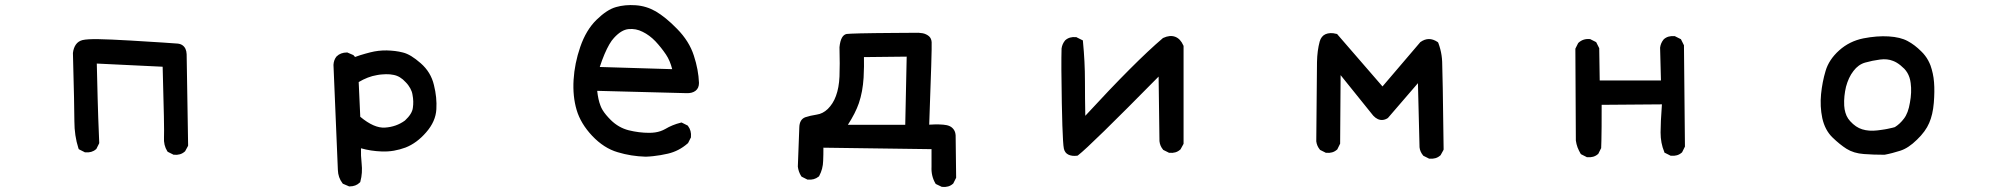

<svg xmlns="http://www.w3.org/2000/svg" viewBox="-20 -605 8040 770"><path d="M674.3 14.6 654.8 4.9 652.3 3.4 650.9 1.5Q635.7 -22.9 637.7 -54.2Q639.6 -81.5 632.3 -337.4L368.2 -350.1Q372.1 -179.7 374 -131.8Q376 -82.5 377.9 -33.7V-31.2L377 -28.8L367.2 -9.3L366.2 -7.3L364.7 -6.3Q348.1 8.3 322.3 5.9H320.3L318.8 4.9L299.3 -4.9L295.9 -6.8L294.4 -10.7Q278.3 -61 278.3 -118.7Q278.3 -174.8 272.5 -391.1V-392.1V-392.6Q274.9 -413.1 284.4 -426.5Q293.9 -439.9 311 -444.3Q330.1 -448.7 374.5 -448Q418.9 -447.3 503.4 -442.4Q666 -432.6 692.4 -430.2Q703.6 -429.2 711.7 -423.6Q719.7 -418 723.9 -408.9Q728 -399.9 728.5 -387.7L734.4 -23.4V-21L733.4 -18.6L722.7 1L721.7 2.4L720.2 3.4Q703.6 18.1 677.7 15.6H675.8Z M1377.9 141.6 1357.4 132.8 1355 131.8 1353.5 129.9Q1335.9 106.9 1335 76.7Q1334 49.3 1317.4 -344.2V-344.7V-345.2Q1317.9 -354.5 1320.8 -362.8Q1323.7 -371.1 1329.1 -377.9L1329.6 -378.4L1330.1 -378.9Q1337.9 -386.7 1348.4 -390.6Q1358.9 -394.5 1371.1 -394.5H1373L1375 -393.6L1395.5 -384.8L1397.5 -383.8L1398.9 -382.3L1403.8 -376.5Q1414.6 -380.4 1425 -383.8Q1435.5 -387.2 1445.6 -389.9Q1455.6 -392.6 1464.8 -395Q1497.1 -403.3 1531.2 -402.8Q1548.3 -402.3 1564.5 -400.4Q1580.6 -398.4 1595.7 -394.5Q1611.8 -390.6 1629.4 -379.9Q1647 -369.1 1667 -351.6Q1708 -315.9 1720.2 -264.2Q1726.6 -238.8 1729 -214.6Q1731.4 -190.4 1730 -167Q1727.5 -118.2 1689 -74.2Q1651.4 -30.8 1606 -13.2Q1583.5 -4.9 1559.8 -0.7Q1536.1 3.4 1510.7 2.4Q1467.8 1 1427.7 -10.3Q1426.8 19 1430.2 49.3Q1434.6 88.9 1425.3 122.6L1424.8 125L1422.9 127Q1407.2 142.6 1381.8 142.6H1379.9ZM1604 -121.6Q1618.7 -135.3 1626.5 -147.9Q1634.3 -160.6 1635.7 -172.4Q1639.6 -198.2 1634.3 -225.1Q1633.3 -231.9 1631.1 -238Q1628.9 -244.1 1625.5 -250.5Q1622.1 -256.8 1617.4 -263.2Q1612.8 -269.5 1606.9 -275.4Q1585 -299.8 1558.1 -304.7Q1551.3 -306.2 1543.7 -306.9Q1536.1 -307.6 1527.8 -307.4Q1519.5 -307.1 1510.3 -306.4Q1501 -305.7 1491.2 -303.7Q1473.1 -300.8 1454.8 -293.7Q1436.5 -286.6 1418.5 -275.9L1424.8 -136.7Q1480.5 -90.3 1523.9 -93.3Q1569.3 -96.2 1604 -121.6Z M2568.8 23.4Q2540 22.5 2512.2 18.1Q2484.4 13.7 2457 5.4Q2401.9 -10.7 2355 -60.1Q2308.6 -109.4 2292.5 -164.1Q2276.4 -218.8 2280.3 -284.7Q2284.2 -350.6 2307.1 -417Q2330.6 -484.9 2372.1 -525.4Q2393.1 -545.9 2412.4 -558.6Q2431.6 -571.3 2450.7 -576.7Q2486.3 -586.9 2528.8 -584Q2572.3 -581.1 2610.4 -559.1Q2619.6 -553.7 2629.6 -546.6Q2639.6 -539.6 2650.4 -530.8Q2661.1 -522 2672.4 -511.7Q2683.6 -501.5 2695.3 -489.3Q2744.1 -439.9 2762.7 -381.8Q2781.2 -325.2 2783.2 -272.5Q2783.2 -251.5 2769.5 -241Q2755.9 -230.5 2732.9 -231.4L2375 -240.7Q2378.9 -204.6 2388.2 -181.2Q2391.1 -172.9 2396.7 -163.6Q2402.3 -154.3 2410.6 -144.3Q2418.9 -134.3 2429.7 -123.5Q2460.9 -92.8 2501.5 -82.5Q2543 -72.3 2583 -72.3Q2596.2 -72.3 2607.7 -74Q2619.1 -75.7 2628.9 -79.1Q2638.7 -82.5 2647.5 -87.4Q2662.1 -96.2 2677.7 -102.5Q2693.4 -108.9 2709.5 -112.8L2712.9 -113.8L2716.3 -112.3L2735.8 -102.5L2737.8 -101.6L2739.3 -99.6Q2753.4 -81.1 2751 -55.7V-53.7L2750 -52.2L2740.2 -32.7L2739.3 -31.2L2737.8 -29.8Q2702.6 1 2658.7 11.2Q2644 14.6 2629.4 17.1Q2614.7 19.5 2599.9 21.2Q2585 22.9 2569.8 23.4H2569.3ZM2675.8 -327.6Q2667 -362.3 2650.9 -386.2Q2631.8 -414.6 2608.4 -439.5Q2585 -463.9 2557.1 -477.5Q2543.5 -484.4 2529.5 -487.1Q2515.6 -489.7 2501 -488.3Q2472.2 -485.8 2442.4 -453.1Q2433.1 -443.4 2423.6 -427Q2414.1 -410.6 2404.3 -387.7Q2394.5 -364.7 2385.3 -336.4Z M3755.4 143.6 3734.9 133.8 3732.4 132.3 3731 129.9Q3713.9 100.1 3715.8 64V-6.8L3282.2 -12.7Q3282.2 1.5 3282 14.4Q3281.7 27.3 3281.2 40.5Q3280.3 72.8 3265.6 100.1L3264.6 102.1L3262.7 103.5Q3245.1 117.7 3219.7 115.2H3217.8L3216.3 114.3L3196.8 104.5L3194.3 103L3192.9 101.1Q3182.1 83.5 3179.7 63.5V63V62L3185.5 -92.8Q3186 -126 3209.5 -134.8Q3228 -141.1 3255.9 -145.5Q3279.8 -148.9 3299.8 -168Q3310.1 -178.2 3318.4 -191.2Q3326.7 -204.1 3332.5 -220.2Q3344.7 -252.9 3346.7 -298.3Q3348.6 -344.7 3346.7 -414.6V-415.5V-416Q3351.6 -464.4 3375.5 -468.8Q3379.4 -469.2 3393.6 -470Q3407.7 -470.7 3430.4 -471.2Q3453.1 -471.7 3488 -472.2Q3522.9 -472.7 3564.7 -472.9Q3606.4 -473.1 3663.1 -473.6H3663.6Q3672.4 -473.1 3680.2 -471.7Q3688 -470.2 3694.3 -467Q3700.7 -463.9 3705.6 -459.7Q3710.4 -455.6 3713.1 -449.5Q3715.8 -443.4 3716.3 -436Q3717.8 -409.7 3706.5 -105Q3752.4 -107.9 3776.9 -103Q3783.2 -101.6 3788.6 -99.1Q3793.9 -96.7 3798.1 -93Q3802.2 -89.4 3805.4 -84.7Q3808.6 -80.1 3810.3 -74.5Q3812 -68.8 3812.5 -62V-61.5L3814.5 105.5V107.9L3813.5 109.9L3803.7 129.4L3802.7 131.3L3801.3 132.3Q3784.7 147 3758.8 144.5H3757.3ZM3610.4 -104.5 3616.2 -377.9 3444.8 -376Q3445.8 -341.3 3443.4 -293.5Q3442.4 -279.3 3440.9 -266.1Q3439.5 -252.9 3437 -240Q3434.6 -227.1 3431.4 -214.8Q3428.2 -202.6 3424.3 -190.9Q3410.6 -151.4 3380.4 -104.5Z M4299.3 19.5Q4278.8 22 4264.6 15.1Q4250.5 8.3 4246.6 -8.8Q4244.6 -18.1 4243.2 -41.7Q4241.7 -65.4 4240.5 -102.1Q4239.3 -138.7 4238.3 -192.4Q4235.4 -348.6 4237.3 -409.7V-410.2Q4239.7 -428.7 4251.5 -442.9L4252 -443.4L4252.4 -443.8Q4269 -458.5 4294.9 -456.1H4296.9L4298.3 -455.1L4317.9 -445.3L4322.8 -442.9L4323.2 -437.5Q4327.1 -397.9 4329.1 -358.2Q4331.1 -318.4 4331.1 -278.3Q4331.1 -210.4 4332.5 -140.6Q4532.2 -357.4 4643.1 -451.7L4644 -452.6L4645.5 -453.1Q4671.9 -465.3 4692.9 -457.5Q4713.9 -449.7 4725.6 -422.9L4726.6 -420.9V-418.9V-31.2V-28.8L4725.6 -26.4L4714.8 -6.8L4713.9 -5.4L4712.4 -4.4Q4695.8 10.3 4669.9 7.8H4668L4666.5 6.8L4647 -2.9L4645 -3.9L4644 -5.4Q4638.2 -12.2 4634.5 -20.8Q4630.9 -29.3 4629.9 -39.1V-39.6V-40L4626.5 -297.9Q4351.6 -19 4303.7 17.6L4301.8 19Z M5709.5 30.3 5689.9 20.5 5688 19.5 5687 18.1Q5681.2 11.2 5677.5 2.9Q5673.8 -5.4 5672.9 -14.6V-15.1V-15.6L5666.5 -271.5Q5579.6 -170.9 5547.4 -133.3L5546.4 -132.3L5545.4 -131.3Q5535.6 -125 5525.4 -124Q5515.1 -123 5505.6 -127.4Q5496.1 -131.8 5487.8 -140.6V-141.1H5487.3L5356.4 -303.7L5354.5 -31.2V-28.8L5353.5 -26.9L5343.8 -7.3L5342.8 -5.4L5341.3 -4.4Q5324.7 10.3 5298.8 7.8H5296.9L5295.4 6.8L5275.9 -2.9L5273.9 -3.9L5272.9 -5.4Q5261.2 -19.5 5258.8 -38.1V-38.6V-39.1Q5260.7 -311.5 5261.7 -356.4Q5262.2 -379.9 5264.9 -400.1Q5267.6 -420.4 5272.5 -438.5Q5275.4 -449.2 5281.5 -456.8Q5287.6 -464.4 5296.1 -468Q5304.7 -471.7 5315.7 -472.2Q5326.7 -472.7 5339.4 -469.2L5342.3 -468.8L5344.2 -466.3L5524.4 -258.3L5675.3 -435.1L5675.8 -436L5676.8 -436.5Q5710 -460 5744.6 -437L5747.1 -435.1L5748.5 -432.1Q5752.9 -420.4 5756.1 -408.2Q5759.3 -396 5761.2 -383.3Q5763.2 -370.6 5763.7 -356.9Q5764.6 -336.9 5766.1 -250.2Q5767.6 -163.6 5769.5 -7.8V-5.4L5768.6 -2.9L5757.8 16.6L5756.8 18.1L5755.4 19Q5738.8 33.7 5712.9 31.2H5710.9Z M6342.3 24.4 6322.8 14.6 6320.3 13.2 6318.8 11.2Q6315.4 5.4 6312.3 -1Q6309.1 -7.3 6306.6 -13.9Q6304.2 -20.5 6302.5 -27.3Q6300.8 -34.2 6299.8 -41.5V-42.5V-43L6297.9 -407.2V-409.7L6298.8 -411.6L6308.6 -431.2L6309.6 -432.6L6311 -434.1Q6329.6 -450.7 6355.5 -448.2H6357.4L6358.9 -447.3L6378.4 -437.5L6381.3 -436L6382.8 -433.1L6392.6 -413.6L6393.6 -411.6V-409.2L6395.5 -282.2H6641.1L6637.7 -412.6V-413.6V-414.1Q6640.1 -432.6 6651.9 -446.8L6652.3 -447.3L6652.8 -447.8Q6669.4 -462.4 6695.3 -460H6697.3L6698.7 -459L6718.3 -449.2L6721.2 -447.8L6722.7 -444.8L6732.4 -425.3L6733.4 -423.3V-420.9L6737.3 -19.5V-17.1L6736.3 -15.1L6726.6 4.4L6725.6 6.3L6724.1 7.3Q6707.5 22 6681.6 19.5H6679.7L6678.2 18.6L6658.7 8.8L6655.3 7.3L6654.3 3.9Q6639.6 -31.2 6639.6 -73.7Q6639.6 -92.8 6640.9 -121.1Q6642.1 -149.4 6645 -186.5L6403.3 -184.6Q6403.3 -131.8 6403.1 -97.2Q6402.8 -62.5 6402.3 -41.3Q6401.9 -20 6401.4 -12.7V-10.7L6400.4 -9.3L6390.6 10.3L6389.6 12.2L6388.2 13.2Q6371.6 27.8 6345.7 25.4H6343.8Z M7536.1 15.6Q7515.1 15.6 7494.6 14.9Q7474.1 14.2 7454.6 12.7Q7414.1 9.8 7385.3 -8.3Q7358.4 -25.4 7329.1 -53.7Q7298.8 -83 7288.1 -131.3Q7283.2 -154.8 7282 -179Q7280.8 -203.1 7283.2 -227.5Q7288.1 -276.4 7301.3 -320.3Q7314.5 -365.7 7355.7 -402.8Q7397 -439.9 7453.1 -451.2Q7480.5 -456.5 7505.9 -458.5Q7531.2 -460.4 7554.2 -459Q7601.6 -456.1 7630.4 -440.4Q7645 -432.6 7658.4 -422.4Q7671.9 -412.1 7684.6 -399.4Q7693.4 -391.1 7700.4 -381.8Q7707.5 -372.6 7712.9 -362.5Q7718.3 -352.5 7722.2 -342.3Q7727.5 -327.1 7731.2 -310.3Q7734.9 -293.5 7736.3 -275.1Q7737.8 -256.8 7737.5 -236.3Q7737.3 -215.8 7735.4 -192.4Q7731.4 -145 7716.8 -111.8Q7702.6 -78.1 7668 -44.9Q7633.3 -10.7 7600.6 -0.5Q7585.4 4.4 7569.6 8.5Q7553.7 12.7 7538.1 15.6H7537.1ZM7579.1 -95.2Q7599.6 -107.9 7615.7 -129.4Q7624 -140.1 7630.1 -156.2Q7636.2 -172.4 7639.6 -193.4Q7647.5 -235.4 7642.6 -272Q7641.1 -284.2 7637.7 -294.4Q7634.3 -304.7 7629.2 -313.2Q7624 -321.8 7617.2 -329.1Q7609.4 -336.9 7601.8 -343Q7594.2 -349.1 7586.9 -353.5Q7579.6 -357.9 7571.8 -360.8Q7548.8 -370.1 7519.5 -366.2Q7489.3 -362.3 7460 -354Q7432.6 -346.2 7413.1 -320.3Q7402.8 -307.1 7395.5 -291.3Q7388.2 -275.4 7383.3 -257.3Q7378.9 -238.8 7377 -220Q7375 -201.2 7376 -181.2Q7376.5 -173.3 7377.7 -166.5Q7378.9 -159.7 7380.9 -153.1Q7382.8 -146.5 7385.5 -140.6Q7388.2 -134.8 7391.8 -129.4Q7395.5 -124 7399.9 -119.1Q7422.4 -94.2 7448.2 -86.4Q7474.6 -78.1 7508.8 -82Q7513.7 -82.5 7518.8 -83.3Q7523.9 -84 7528.8 -84.7Q7533.7 -85.4 7538.8 -86.2Q7543.9 -86.9 7549.1 -88.1Q7554.2 -89.4 7559.1 -90.3Q7564 -91.3 7569.1 -92.5Q7574.2 -93.8 7579.1 -95.2Z"/></svg>

Font: NaikaiFont
Style: Bold
Weight: 700
Version: Version 1.89